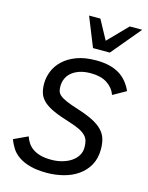

<svg xmlns="http://www.w3.org/2000/svg" viewBox="-137 -1014 860 1113"><g transform="rotate(15 293.5 -458.0)"><path d="M99.1 -163.1Q105.5 -144 116.7 -126.5Q127.9 -108.9 146.5 -95.5Q165 -82 192.6 -74Q220.2 -65.9 259.8 -65.9Q294.4 -65.9 325 -74.5Q355.5 -83 378.4 -98.4Q401.4 -113.8 414.8 -135.7Q428.2 -157.7 428.2 -185.1Q428.2 -206.1 423.8 -222.9Q419.4 -239.7 406.2 -253.7Q393.1 -267.6 368.9 -279.8Q344.7 -292 305.2 -304.2Q245.6 -322.3 207 -339.6Q168.5 -356.9 146 -377.4Q123.5 -397.9 114.7 -423.1Q106 -448.2 106 -481.9Q106 -519.5 120.8 -556.6Q135.7 -593.8 167.2 -623.5Q198.7 -653.3 247.3 -671.6Q295.9 -689.9 363.8 -689.9Q407.2 -689.9 441.4 -681.9Q475.6 -673.8 502.2 -658Q528.8 -642.1 548.3 -618.7Q567.9 -595.2 582 -564L503.9 -520Q488.3 -561.5 450.7 -585.7Q413.1 -609.9 354 -609.9Q313 -609.9 283.9 -599.6Q254.9 -589.4 236.6 -573Q218.3 -556.6 209.7 -535.4Q201.2 -514.2 201.2 -492.2Q201.2 -475.1 204.8 -462.2Q208.5 -449.2 222.2 -437.7Q235.8 -426.3 262.2 -414.8Q288.6 -403.3 334 -389.2Q389.2 -371.6 425.5 -353.3Q461.9 -335 483.6 -312.7Q505.4 -290.5 514.2 -262.7Q522.9 -234.9 522.9 -199.2Q522.9 -143.6 500.2 -103.3Q477.5 -63 439.9 -36.9Q402.3 -10.7 353.8 1.7Q305.2 14.2 253.9 14.2Q195.3 14.2 154.3 2.9Q113.3 -8.3 85.4 -27.1Q57.6 -45.9 41.3 -71Q24.9 -96.2 15.1 -124ZM323.7 -930.2 386.7 -814 500 -930.2H574.7L427.7 -753.9H326.7L255.9 -930.2Z"/></g></svg>

Font: Clear Sans
Style: Italic
Weight: 400
Italic angle: -12°
Foundry: Intel Corporation
Version: Version 1.00